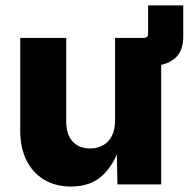

<svg xmlns="http://www.w3.org/2000/svg" viewBox="-20 -681 714 709"><path d="M476.1 -438V-541H510.7Q526.9 -541 526.9 -556.6V-661.1H656.7V-545.4Q656.7 -490.2 624 -464.1Q591.3 -438 541 -438ZM242.2 7.8Q185.1 7.8 142.8 -17.6Q100.6 -43 77.6 -89.1Q54.7 -135.3 54.7 -197.3V-541H224.6V-230.5Q224.6 -184.6 248 -158.7Q271.5 -132.8 313 -132.8Q340.3 -132.8 361.1 -144.8Q381.8 -156.7 393.3 -179.4Q404.8 -202.1 404.8 -234.4V-541H575.2V0H413.6L411.1 -137.7H421.4Q400.4 -71.8 357.2 -32Q314 7.8 242.2 7.8Z"/></svg>

Font: Inter 17pt ExtraBold
Style: Regular
Weight: 800
Version: Version 4.001;git-66647c0bb